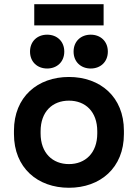

<svg xmlns="http://www.w3.org/2000/svg" viewBox="-20 -874 652 908"><path d="M306 14C454 14 566 -80 566 -240V-256C566 -416 454 -510 306 -510C158 -510 46 -416 46 -256V-240C46 -80 158 14 306 14ZM122 -630C122 -581 157 -550 203 -550C249 -550 284 -581 284 -630C284 -679 249 -710 203 -710C157 -710 122 -679 122 -630ZM142 -754H470V-854H142ZM172 -243V-253C172 -346 228 -398 306 -398C384 -398 440 -346 440 -253V-243C440 -150 383 -98 306 -98C229 -98 172 -150 172 -243ZM328 -630C328 -581 363 -550 409 -550C455 -550 490 -581 490 -630C490 -679 455 -710 409 -710C363 -710 328 -679 328 -630Z"/></svg>

Font: Meta Space
Style: Bold
Weight: 700
Designer: Meta Pool / Florian Karsten
Foundry: Meta Pool / Florian Karsten
Version: Version 2.000;Glyphs 3.1.1 (3137)